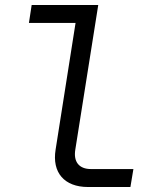

<svg xmlns="http://www.w3.org/2000/svg" viewBox="-20 -750 640 770"><path d="M333 0H503L515 -72H345C297 -72 274 -101 282 -150L374 -730H107L96 -658H283L203 -150C188 -58 238 0 333 0Z"/></svg>

Font: JetBrains Mono Light
Style: Italic
Weight: 336
Italic angle: -9°
Monospace: yes
Designer: Philipp Nurullin, Konstantin Bulenkov
Foundry: JetBrains
Version: Version 2.305